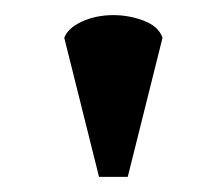

<svg xmlns="http://www.w3.org/2000/svg" viewBox="-20 -720 280 254"><path d="M65 -670Q70 -683 88.5 -691.5Q107 -700 130 -700Q151 -700 170.5 -692.5Q190 -685 195 -670L149 -486H111Z"/></svg>

Font: PTSerif
Style: Bold
Weight: 700
Designer: A.Korolkova, O.Umpeleva, V.Yefimov
Foundry: ParaType Ltd
Version: Version 1.000W OFL; ttfautohint (v1.2) -l 8 -r 50 -G 200 -x 